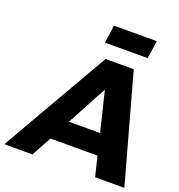

<svg xmlns="http://www.w3.org/2000/svg" viewBox="-168 -1041 1095 1172"><g transform="rotate(20 380.0 -454.5)"><path d="M-9.8 0 393.1 -700.2H576.2L770 0H580.1L548.8 -128.9H243.2L172.9 0ZM314 -264.2H516.1L453.1 -522.9ZM355 -793 372.1 -909.2H649.9L632.8 -793Z"/></g></svg>

Font: Trueno
Style: Bold Italic
Weight: 700
Designer: Julieta Ulanovsky
Foundry: Julieta Ulanovsky
Version: Version 3.001b | FøM Fix